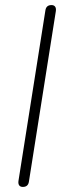

<svg xmlns="http://www.w3.org/2000/svg" viewBox="-20 -731 258 757"><path d="M70 6Q60 6 55.5 -0.5Q51 -7 53 -19L159 -690Q162 -711 183 -711Q193 -711 197.5 -704.5Q202 -698 200 -686L94 -15Q91 6 70 6Z"/></svg>

Font: Nunito Variable Extra Light
Style: Italic
Weight: 200
Italic angle: -9°
Designer: Vernon Adams
Foundry: Vernon Adams
Version: Version 3.602